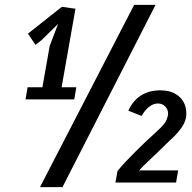

<svg xmlns="http://www.w3.org/2000/svg" viewBox="-20 -770 790 790"><path d="M237 0H144.5L532 -750H620ZM184.5 -581 219 -671.5 150 -604 126 -585.5 95 -631.5 234.5 -742 290.5 -734 233.5 -411H294L285.5 -361H85L93.5 -411H154.5ZM455 -19 463.5 -66.5Q478.5 -85 498.8 -106.5Q519 -128 539.5 -148.2Q560 -168.5 578 -185.8Q596 -203 607 -212.5Q628 -231.5 639.8 -243.2Q651.5 -255 657.5 -263.2Q663.5 -271.5 665.8 -278Q668 -284.5 670.5 -293Q672.5 -300.5 671.2 -309.2Q670 -318 665.2 -325.2Q660.5 -332.5 652.8 -337.8Q645 -343 635 -344Q614.5 -346 595.8 -332.2Q577 -318.5 562.5 -293L508 -314.5Q528 -358.5 564 -379.5Q600 -400.5 648.5 -398Q677 -396.5 696.5 -386.5Q716 -376.5 727.8 -361.5Q739.5 -346.5 743.8 -327.8Q748 -309 746 -290.5Q743.5 -272.5 734 -256.2Q724.5 -240 711.8 -225.2Q699 -210.5 685 -197.8Q671 -185 660 -174Q645 -159 628.8 -143.5Q612.5 -128 597.8 -114Q583 -100 571 -88.2Q559 -76.5 552.5 -69H713L704.5 -19Z"/></svg>

Font: B612
Style: Bold Italic
Weight: 700
Italic angle: -10°
Designer: Nicolas Chauveau, Thomas Paillot, Jonathan Favre-Lamarine, Jean-Luc Vinot
Foundry: AIRBUS
Version: Version 1.008